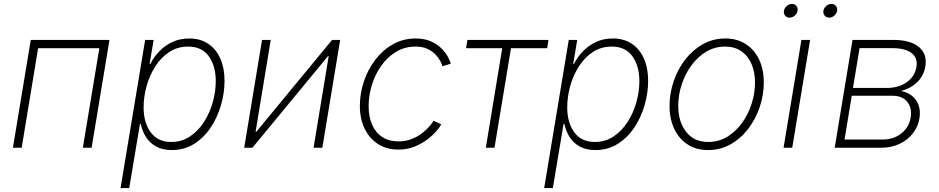

<svg xmlns="http://www.w3.org/2000/svg" viewBox="-20 -748 4755 972"><path d="M534.2 -545.9 443.8 0H399.4L482.9 -503.9H172.9L89.8 0H45.4L135.7 -545.9Z M590.3 204.1 714.8 -545.9H757.8L737.3 -423.8H740.7Q758.8 -459.5 787.4 -489Q815.9 -518.6 853.8 -535.9Q891.6 -553.2 937.5 -553.2Q994.1 -553.2 1034.2 -526.4Q1074.2 -499.5 1095.5 -451.2Q1116.7 -402.8 1116.7 -338.9Q1116.7 -277.3 1098.6 -215.1Q1080.6 -152.8 1046.1 -101.6Q1011.7 -50.3 962.2 -19.3Q912.6 11.7 850.1 11.7Q802.7 11.7 770.3 -6.3Q737.8 -24.4 718.8 -54.7Q699.7 -85 692.9 -120.1H688.5L634.3 204.1ZM846.7 -29.3Q899.9 -29.3 941.7 -57.1Q983.4 -85 1012.7 -130.6Q1042 -176.3 1057.1 -230.5Q1072.3 -284.7 1072.3 -337.4Q1072.3 -414.6 1036.9 -463.4Q1001.5 -512.2 932.6 -512.2Q878.9 -512.2 837.2 -484.9Q795.4 -457.5 766.4 -412.1Q737.3 -366.7 722.2 -312.5Q707 -258.3 707 -204.6Q707 -127 742.9 -78.1Q778.8 -29.3 846.7 -29.3Z M1611.8 0H1567.4L1644 -463.9H1640.6L1257.8 0H1216.3L1306.6 -545.9H1350.6L1273.9 -81.1H1277.8L1661.1 -545.9H1702.1Z M1997.1 9.3Q1937.5 9.3 1893.8 -18.8Q1850.1 -46.9 1825.9 -96.7Q1801.8 -146.5 1801.8 -211.9Q1801.8 -275.4 1822.3 -336.2Q1842.8 -397 1880.4 -446Q1918 -495.1 1969.7 -524.2Q2021.5 -553.2 2084.5 -553.2Q2128.4 -553.2 2160.6 -539.1Q2192.9 -524.9 2214.1 -503.7Q2235.4 -482.4 2247.1 -460.9Q2258.8 -439.5 2261.7 -425.3L2219.2 -412.6Q2217.8 -422.4 2209.2 -438.7Q2200.7 -455.1 2184.8 -471.9Q2168.9 -488.8 2144 -500.5Q2119.1 -512.2 2083.5 -512.2Q2028.8 -512.2 1984.9 -485.6Q1940.9 -459 1909.9 -415Q1878.9 -371.1 1862.5 -317.6Q1846.2 -264.2 1846.2 -210Q1846.2 -157.2 1863.8 -116.9Q1881.3 -76.7 1915.3 -54.4Q1949.2 -32.2 1997.6 -32.2Q2034.2 -32.2 2064.7 -44.4Q2095.2 -56.6 2118.2 -74.7Q2141.1 -92.8 2155.5 -109.9Q2169.9 -127 2174.8 -136.7L2213.9 -118.7Q2206.5 -104 2188 -82.8Q2169.4 -61.5 2141.4 -40.5Q2113.3 -19.5 2076.9 -5.1Q2040.5 9.3 1997.1 9.3Z M2439.5 0 2522.5 -503.9H2339.4L2346.2 -545.9H2756.8L2750 -503.9H2566.9L2483.4 0Z M2734.9 204.1 2859.4 -545.9H2902.3L2881.8 -423.8H2885.3Q2903.3 -459.5 2931.9 -489Q2960.4 -518.6 2998.3 -535.9Q3036.1 -553.2 3082 -553.2Q3138.7 -553.2 3178.7 -526.4Q3218.8 -499.5 3240 -451.2Q3261.2 -402.8 3261.2 -338.9Q3261.2 -277.3 3243.2 -215.1Q3225.1 -152.8 3190.7 -101.6Q3156.2 -50.3 3106.7 -19.3Q3057.1 11.7 2994.6 11.7Q2947.3 11.7 2914.8 -6.3Q2882.3 -24.4 2863.3 -54.7Q2844.2 -85 2837.4 -120.1H2833L2778.8 204.1ZM2991.2 -29.3Q3044.4 -29.3 3086.2 -57.1Q3127.9 -85 3157.2 -130.6Q3186.5 -176.3 3201.7 -230.5Q3216.8 -284.7 3216.8 -337.4Q3216.8 -414.6 3181.4 -463.4Q3146 -512.2 3077.1 -512.2Q3023.4 -512.2 2981.7 -484.9Q2939.9 -457.5 2910.9 -412.1Q2881.8 -366.7 2866.7 -312.5Q2851.6 -258.3 2851.6 -204.6Q2851.6 -127 2887.5 -78.1Q2923.3 -29.3 2991.2 -29.3Z M3564.5 11.7Q3504.9 11.7 3461.2 -16.6Q3417.5 -44.9 3393.6 -95.2Q3369.6 -145.5 3369.6 -210.9Q3369.6 -274.4 3389.9 -335.2Q3410.2 -396 3448 -445.3Q3485.8 -494.6 3537.6 -523.9Q3589.4 -553.2 3652.3 -553.2Q3711.4 -553.2 3755.1 -525.1Q3798.8 -497.1 3822.8 -447Q3846.7 -397 3846.7 -330.6Q3846.7 -267.6 3826.2 -206.5Q3805.7 -145.5 3768.1 -96.2Q3730.5 -46.9 3678.7 -17.6Q3627 11.7 3564.5 11.7ZM3565.4 -29.3Q3619.1 -29.3 3662.6 -56.2Q3706.1 -83 3737.3 -126.7Q3768.6 -170.4 3785.4 -223.6Q3802.2 -276.9 3802.2 -329.6Q3802.2 -382.8 3784.7 -423.8Q3767.1 -464.8 3733.2 -488.5Q3699.2 -512.2 3650.9 -512.2Q3599.1 -512.2 3555.9 -486.6Q3512.7 -460.9 3480.7 -417.5Q3448.7 -374 3431.2 -320.6Q3413.6 -267.1 3413.6 -211.9Q3413.6 -132.3 3453.4 -80.8Q3493.2 -29.3 3565.4 -29.3Z M3946.8 0 4037.1 -545.9H4081.1L3990.7 0ZM4177.7 -658.7Q4163.1 -658.7 4154.8 -668.9Q4146.5 -679.2 4148.4 -693.4Q4150.9 -707.5 4162.8 -717.8Q4174.8 -728 4189.5 -728Q4203.6 -728 4211.9 -718Q4220.2 -708 4217.8 -693.4Q4215.3 -679.2 4203.6 -668.9Q4191.9 -658.7 4177.7 -658.7ZM3977.5 -658.7Q3963.4 -658.7 3954.8 -668.9Q3946.3 -679.2 3948.7 -693.4Q3951.2 -707.5 3963.1 -717.8Q3975.1 -728 3989.3 -728Q4003.4 -728 4011.7 -718Q4020 -708 4017.6 -693.4Q4015.1 -679.2 4003.4 -668.9Q3991.7 -658.7 3977.5 -658.7Z M4205.6 0 4295.9 -545.9H4502.9Q4589.4 -545.9 4632.1 -510Q4674.8 -474.1 4664.6 -412.1Q4656.7 -364.7 4623.8 -332.5Q4590.8 -300.3 4542 -287.6Q4574.2 -281.2 4597.2 -262.7Q4620.1 -244.1 4630.4 -215.6Q4640.6 -187 4634.8 -149.4Q4627.4 -105.5 4600.6 -71.8Q4573.7 -38.1 4532.7 -19Q4491.7 0 4440.9 0ZM4255.4 -41.5H4448.2Q4502.9 -41.5 4542.2 -71.8Q4581.5 -102.1 4590.3 -152.8Q4598.1 -201.2 4573 -232.2Q4547.9 -263.2 4499 -263.2H4292ZM4298.3 -302.7H4469.7Q4529.3 -302.7 4570.6 -332Q4611.8 -361.3 4619.6 -409.7Q4627 -455.1 4594.5 -479.7Q4562 -504.4 4496.1 -504.4H4331.5Z"/></svg>

Font: Inter ExtraLight
Style: Italic
Weight: 250
Italic angle: -9.3988°
Designer: Rasmus Andersson
Foundry: rsms
Version: Version 4.001;git-66647c0bb